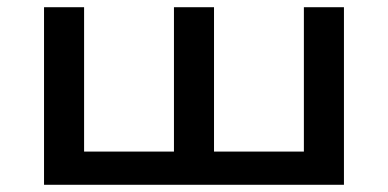

<svg xmlns="http://www.w3.org/2000/svg" viewBox="-20 -512 1075 532"><path d="M102 0V-492H213V-92H462V-492H573V-92H822V-492H933V0Z"/></svg>

Font: Nunito Sans 10pt Expanded SemiBold
Style: Regular
Weight: 600
Width: 7
Designer: Vernon Adams
Foundry: Vernon Adams
Version: Version 3.101;gftools[0.9.27]